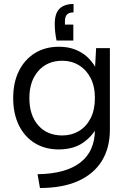

<svg xmlns="http://www.w3.org/2000/svg" viewBox="-20 -741 646 961"><path d="M263 -538Q258 -563 256 -583.5Q254 -604 254 -621Q254 -674 278 -697.5Q302 -721 348 -721V-679Q325 -679 315 -668Q305 -657 305 -635V-618H347V-538ZM461 -500H530V-92Q530 0 489 65.5Q448 131 370 165.5Q292 200 180 200L168 131Q309 129 382 72.5Q455 16 455 -92V-103L463 -101Q440 -57 394 -25.5Q348 6 275 7Q206 7 154.5 -24.5Q103 -56 74.5 -114Q46 -172 46 -250Q46 -328 74.5 -385.5Q103 -443 154.5 -475Q206 -507 275 -507Q320 -507 355 -493.5Q390 -480 415 -457.5Q440 -435 456 -407ZM127 -250Q127 -164 171.5 -113.5Q216 -63 292 -63Q338 -63 375 -85Q412 -107 433.5 -149Q455 -191 455 -250Q455 -309 433.5 -350.5Q412 -392 375 -414.5Q338 -437 292 -437Q217 -437 172 -386Q127 -335 127 -250Z"/></svg>

Font: Albert Sans
Style: Regular
Weight: 400
Designer: Andreas Rasmussen
Foundry: a.Foundry
Version: Version 1.025